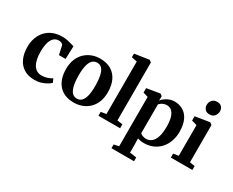

<svg xmlns="http://www.w3.org/2000/svg" viewBox="-137 -1352 2582 2124"><g transform="rotate(30 1153.5 -290.0)"><path d="M277.5 11Q192 11 136.2 -25Q80.5 -61 53.5 -123.8Q26.5 -186.5 26.5 -266.5Q26 -331 45.5 -384.5Q65 -438 101.2 -477Q137.5 -516 188.8 -537Q240 -558 304 -558Q346 -558 376.2 -551.5Q406.5 -545 428.2 -537.8Q450 -530.5 465 -527.5L459 -362.5H374.5L350.5 -471.5Q348.5 -481.5 339.8 -488.2Q331 -495 318.5 -498.5Q306 -502 293 -502Q259.5 -502 234 -481Q208.5 -460 194 -414.5Q179.5 -369 179 -295Q179 -238.5 188.8 -196Q198.5 -153.5 216.8 -125.8Q235 -98 260.5 -84.2Q286 -70.5 316.5 -70.5Q344 -70.5 368.5 -76Q393 -81.5 413.5 -90.5Q434 -99.5 449 -109.5L469.5 -63.5Q456 -48.5 427.2 -31.2Q398.5 -14 360 -1.5Q321.5 11 277.5 11Z M519 -269Q519 -341.5 541.2 -395.8Q563.5 -450 602 -486Q640.5 -522 689.2 -540Q738 -558 791 -558Q874.5 -558 932 -523.8Q989.5 -489.5 1019.2 -426.8Q1049 -364 1049 -277.5Q1049 -204 1026.8 -149.8Q1004.5 -95.5 966 -59.8Q927.5 -24 878.5 -6.5Q829.5 11 776.5 11Q714.5 11 666.5 -8.2Q618.5 -27.5 585.8 -64.2Q553 -101 536 -152.8Q519 -204.5 519 -269ZM785.5 -44.5Q821 -44.5 844.8 -68.2Q868.5 -92 880.8 -141.2Q893 -190.5 893 -266Q893 -320 887.2 -363.5Q881.5 -407 868.8 -438Q856 -469 835.5 -485.5Q815 -502 784.5 -502Q749 -502 724.5 -478.5Q700 -455 687.5 -406Q675 -357 675 -280.5Q675 -226.5 681 -183Q687 -139.5 700 -108.5Q713 -77.5 734.2 -61Q755.5 -44.5 785.5 -44.5Z M1155.5 -61V-731.5L1085 -745.5V-791.5L1264 -819H1270.5L1296 -800.5V-60.5L1365 -50V0H1088.5V-50Z M1392.5 239V191L1455.5 178V-452.5L1392.5 -471.5V-528.5L1555.5 -555.5H1562L1586 -536.5L1585.5 -481Q1598 -498 1620.8 -516Q1643.5 -534 1674.8 -546.2Q1706 -558.5 1742.5 -558.5Q1802.5 -558.5 1850.5 -530.2Q1898.5 -502 1926.5 -443.2Q1954.5 -384.5 1954.5 -292Q1954.5 -229 1935.2 -174Q1916 -119 1879 -77.2Q1842 -35.5 1790 -12.2Q1738 11 1672 11Q1650 11 1627.5 7.2Q1605 3.5 1592.5 -1L1595 78V178L1681 191V239ZM1671.5 -42Q1709.5 -42 1739.2 -65.8Q1769 -89.5 1786 -141Q1803 -192.5 1803 -275Q1803 -330.5 1794.2 -369.8Q1785.5 -409 1770 -433.5Q1754.5 -458 1733.8 -469.2Q1713 -480.5 1689 -480.5Q1666.5 -480.5 1648 -473.8Q1629.5 -467 1616 -457Q1602.5 -447 1595 -438V-70Q1602.5 -59.5 1623.5 -50.8Q1644.5 -42 1671.5 -42Z M2013 0V-50L2079.5 -61V-452.5L2012 -472V-527L2190.5 -555.5H2196.5L2222.5 -536V-60.5L2288 -50V0ZM2141.5 -626.5Q2104.5 -626.5 2084.8 -649.5Q2065 -672.5 2065 -702.5Q2065 -738.5 2087 -764.5Q2109 -790.5 2151 -790.5H2152Q2189.5 -790.5 2209 -768.2Q2228.5 -746 2228.5 -715.5Q2228.5 -680 2206.8 -653.2Q2185 -626.5 2142.5 -626.5Z"/></g></svg>

Font: Merriweather 48pt
Style: Bold
Weight: 700
Version: Version 2.100